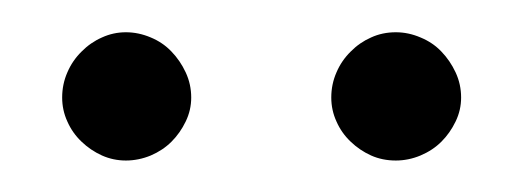

<svg xmlns="http://www.w3.org/2000/svg" viewBox="-20 -704 332 122"><path d="M101.5 -642Q101.5 -634 98 -626.8Q94.5 -619.5 89 -614Q83.5 -608.5 75.8 -605.2Q68 -602 60 -602Q52 -602 44.8 -605.2Q37.5 -608.5 31.8 -614Q26 -619.5 22.8 -626.8Q19.5 -634 19.5 -642Q19.5 -650.5 22.8 -658Q26 -665.5 31.8 -671.2Q37.5 -677 44.8 -680.2Q52 -683.5 60 -683.5Q68 -683.5 75.8 -680.2Q83.5 -677 89 -671.2Q94.5 -665.5 98 -658Q101.5 -650.5 101.5 -642ZM273 -642Q273 -634 269.5 -626.8Q266 -619.5 260.5 -614Q255 -608.5 247.2 -605.2Q239.5 -602 231.5 -602Q223 -602 215.8 -605.2Q208.5 -608.5 202.8 -614Q197 -619.5 193.8 -626.8Q190.5 -634 190.5 -642Q190.5 -650.5 193.8 -658Q197 -665.5 202.8 -671.2Q208.5 -677 215.8 -680.2Q223 -683.5 231.5 -683.5Q239.5 -683.5 247.2 -680.2Q255 -677 260.5 -671.2Q266 -665.5 269.5 -658Q273 -650.5 273 -642Z"/></svg>

Font: o
Style: Regular
Weight: 300
Designer: Lukasz Dziedzic
Foundry: Lukasz Dziedzic
Version: Version 1.104; Western+Polish opensource; ttfautohint (v1.8.